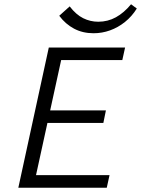

<svg xmlns="http://www.w3.org/2000/svg" viewBox="-20 -881 662 901"><path d="M481 0H66L209 -658H567L554 -599H267L149 -59H494ZM155 -304 168 -363H477L465 -304ZM419 -725Q368 -725 327.5 -746.5Q287 -768 258 -807L307 -851Q337 -812 370.5 -795.5Q404 -779 441 -779Q486 -779 524 -800Q562 -821 595 -861L622 -841Q599 -804 566.5 -778Q534 -752 496.5 -738.5Q459 -725 419 -725Z"/></svg>

Font: Ysabeau Infant
Style: Italic
Weight: 400
Italic angle: -12°
Designer: Christian Thalmann (Catharsis Fonts)
Version: Version 2.001;gftools[0.9.30]; featfreeze: ss01,ss02,lnum